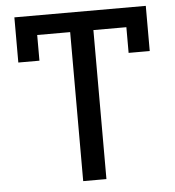

<svg xmlns="http://www.w3.org/2000/svg" viewBox="-51 -748 725 796"><g transform="rotate(-5 311.5 -350.5)"><path d="M263.2 0V-620.1H126V-513.2H38.1V-701.2H585V-513.2H497.1V-620.1H359.9V0Z"/></g></svg>

Font: LT Superior Med
Style: Regular
Weight: 500
Designer: Daniel Lyons
Foundry: LyonsType
Version: Version 1.000